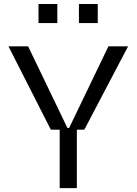

<svg xmlns="http://www.w3.org/2000/svg" viewBox="-20 -965 701 985"><path d="M23.4 -727.3H124.3L326 -308.2H334.5L536.2 -727.3H637.1L412.6 -299.7H374.3V0H286.2V-299.7H240.8ZM177.6 -846.6V-944.6H274.1V-846.6ZM384.9 -846.6V-944.6H481.5V-846.6Z"/></svg>

Font: Riot Sans
Style: Regular
Weight: 400
Designer: Rasmus Andersson
Foundry: rsms
Version: Version 3.005